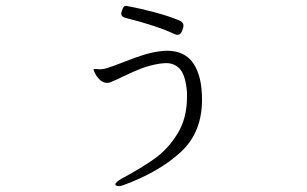

<svg xmlns="http://www.w3.org/2000/svg" viewBox="-20 -576 1040 651"><path d="M391 -531Q391 -532 393 -539Q397 -550 399.5 -553Q402 -556 407 -556Q411 -556 414 -555Q457 -547 505.5 -534Q554 -521 587 -507Q602 -501 602 -490Q602 -482 597 -470Q592 -458 582 -458Q577 -458 573 -460Q511 -489 407 -515Q399 -517 395 -520.5Q391 -524 391 -531ZM297 -341Q299 -342 304 -342L318 -341Q324 -341 335 -343Q355 -348 403 -367Q441 -382 467 -390Q493 -398 521 -402Q536 -404 546 -404Q607 -404 636 -360.5Q665 -317 665 -238Q665 -127 593 -60.5Q521 6 403 50Q391 55 383 55Q377 55 374 53Q371 51 371 49Q371 42 392 30Q461 -7 505.5 -39Q550 -71 582 -123Q614 -175 614 -246V-262Q610 -317 592 -339.5Q574 -362 543 -362Q537 -362 520 -360Q486 -354 459.5 -344Q433 -334 396 -316Q379 -307 363 -301Q352 -295 344 -295Q330 -295 319.5 -304.5Q309 -314 303 -326Q297 -338 297 -341Q297 -341 297 -341Z"/></svg>

Font: JyunsaiKaai Light
Style: Regular
Weight: 300
Designer: Fontworks Inc.
Version: Version 0.030;April 7, 2024;FontCreator 14.0.0.2901 64-bit